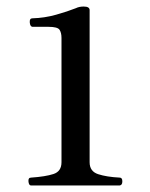

<svg xmlns="http://www.w3.org/2000/svg" viewBox="-20 -759 460 587"><path d="M74 -192Q68 -193 67 -204.5Q66 -216 75 -216Q119 -219 143.5 -227Q168 -235 168 -263V-643Q168 -659 162 -668Q156 -677 128 -677H79Q72 -678 71 -690.5Q70 -703 79 -703Q116 -704 151.5 -714Q187 -724 212 -734Q222 -739 236 -739Q254 -739 254 -728V-263Q254 -235 280 -226.5Q306 -218 346 -216Q354 -216 354 -204.5Q354 -193 346 -192Z"/></svg>

Font: Zen Old Mincho
Style: Bold
Weight: 700
Designer: Yoshimichi Ohira
Foundry: Positype
Version: Version 1.500